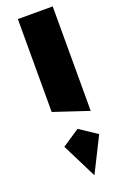

<svg xmlns="http://www.w3.org/2000/svg" viewBox="-139 -539 479 777"><g transform="rotate(-20 100.0 -150.0)"><path d="M50 -500H200V-50L50 -100ZM125 0 200 50 125 200 50 50Z"/></g></svg>

Font: SOV_Meka
Style: Book
Weight: 400
Version: Version 1.00